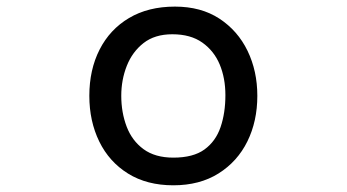

<svg xmlns="http://www.w3.org/2000/svg" viewBox="-20 -553 1040 576"><path d="M500 2.9Q420.9 2.9 364.3 -32.2Q307.6 -67.4 277.8 -128.4Q248 -189.5 248 -265.6Q248 -343.8 278.8 -404.3Q309.6 -464.8 367.2 -499Q424.8 -533.2 504.9 -533.2Q583 -533.2 638.2 -497.1Q693.4 -460.9 722.7 -400.4Q752 -339.8 752 -265.6Q752 -189.5 722.2 -128.9Q692.4 -68.4 635.7 -32.7Q579.1 2.9 500 2.9ZM500 -80.1Q559.6 -80.1 593.3 -104.5Q627 -128.9 641.6 -171.4Q656.2 -213.9 656.2 -267.6Q656.2 -318.4 639.2 -359.4Q622.1 -400.4 586.9 -425.3Q551.8 -450.2 497.1 -450.2Q444.3 -450.2 410.6 -423.8Q377 -397.5 360.4 -355.5Q343.8 -313.5 343.8 -265.6Q343.8 -215.8 359.9 -173.3Q376 -130.9 410.6 -105.5Q445.3 -80.1 500 -80.1Z"/></svg>

Font: Kosugi Maru
Style: Regular
Weight: 400
Designer: MOTOYA
Version: Version 4.002